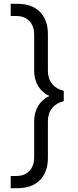

<svg xmlns="http://www.w3.org/2000/svg" viewBox="-20 -755 410 1006"><path d="M36 167H65Q109 167 134 141Q159 115 159 68V-121Q159 -165 180 -200Q201 -235 239 -252Q201 -269 180 -304Q159 -339 159 -383V-572Q159 -619 134 -645Q109 -671 65 -671H36V-735H72Q147 -735 189 -693Q231 -651 231 -576V-383Q231 -343 253 -315.5Q275 -288 314 -279V-225Q275 -216 253 -188.5Q231 -161 231 -121V72Q231 147 189 189Q147 231 72 231H36Z"/></svg>

Font: Bai Jamjuree
Style: Regular
Weight: 400
Designer: Katatrad Aksorn Co.,Ltd.
Foundry: Cadson Demak Co.,Ltd.
Version: Version 1.000; ttfautohint (v1.6)